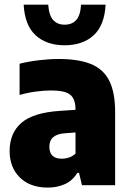

<svg xmlns="http://www.w3.org/2000/svg" viewBox="-20 -818 574 848"><path d="M191 10.5Q113 10.5 67.8 -34Q22.5 -78.5 22.5 -151Q22.5 -230.5 75 -275.8Q127.5 -321 247 -328.5L313.5 -333Q313.5 -381 290 -399.8Q266.5 -418.5 205 -418.5Q175 -418.5 137.8 -413.5Q100.5 -408.5 66.5 -398.5V-536.5Q105.5 -546.5 152.2 -552Q199 -557.5 239.5 -557.5Q326.5 -557.5 381.5 -535.2Q436.5 -513 462.5 -461.5Q488.5 -410 488.5 -322.5V0H342L329 -54.5H321.5Q300 -19.5 266 -4.5Q232 10.5 191 10.5ZM198 -170Q198 -117 253.5 -117Q268.5 -117 284.2 -122Q300 -127 313.5 -139.5V-233L267.5 -229.5Q198 -225 198 -170ZM265.5 -618Q186 -618 137.8 -661.8Q89.5 -705.5 84.5 -797.5H193Q196 -751 214.5 -730Q233 -709 265.5 -709Q298.5 -709 317 -730Q335.5 -751 338 -797.5H446.5Q441.5 -705.5 393.2 -661.8Q345 -618 265.5 -618Z"/></svg>

Font: Encode Sans SemiCondensed SemiCondensed ExtraBold
Style: Regular
Weight: 800
Width: 4
Designer: Multiple Designers
Foundry: Impallari Type
Version: Version 3.000; ttfautohint (v1.8.3) -l 8 -r 50 -G 200 -x 14 